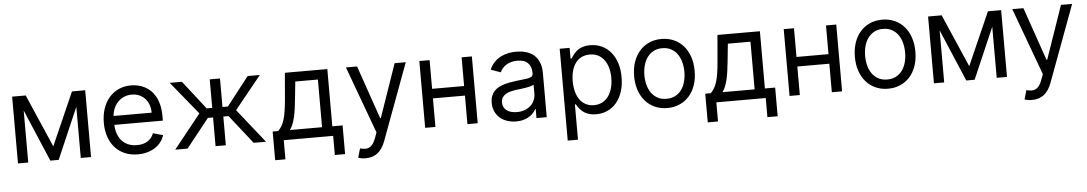

<svg xmlns="http://www.w3.org/2000/svg" viewBox="-38 -955 8843 1562"><g transform="rotate(-5 4383.5 -174.5)"><path d="M565.3 -545.5H673.3V0H589.5V-417.3L409.1 0H340.9L160.5 -425.1V0H76.7V-545.5H187.5L375 -113.6Z M1055.4 11.4Q996.4 11.4 949.2 -8.9Q902 -29.1 869.1 -65.9Q836.3 -102.6 818.7 -154.1Q801.1 -205.6 801.1 -268.5Q801.1 -331.3 818.7 -383.5Q836.3 -435.7 868.6 -473.4Q900.9 -511 946.2 -531.8Q991.5 -552.6 1046.9 -552.6Q1075.3 -552.6 1103.7 -546.5Q1132.1 -540.5 1158.2 -527Q1184.3 -513.5 1206.7 -492.4Q1229 -471.2 1245.7 -440.9Q1262.4 -410.5 1271.8 -370.6Q1281.2 -330.6 1281.2 -279.8V-244.3H885.3Q886.7 -200.6 899.7 -166.9Q912.6 -133.2 935 -110.3Q957.4 -87.4 987.9 -75.6Q1018.5 -63.9 1055.4 -63.9Q1104.8 -63.9 1140.3 -85.2Q1175.8 -106.5 1191.8 -149.1L1272.7 -126.4Q1263.1 -95.5 1243.6 -70.1Q1224.1 -44.7 1196 -26.6Q1168 -8.5 1132.5 1.4Q1096.9 11.4 1055.4 11.4ZM1196 -316.8Q1196 -351.6 1185.5 -380.9Q1175.1 -410.2 1155.5 -431.6Q1136 -453.1 1108.5 -465.2Q1081 -477.3 1046.9 -477.3Q1011 -477.3 982.1 -464.1Q953.1 -451 932.4 -428.8Q911.6 -406.6 899.5 -377.7Q887.4 -348.7 885.3 -316.8Z M1582.4 -277 1363.6 -545.5H1463.1L1644.9 -312.5H1690.3V-545.5H1774.1V-312.5H1818.2L2000 -545.5H2099.4L1882.1 -277L2102.3 0H2001.4L1816.8 -234.4H1774.1V0H1690.3V-234.4H1647.7L1461.6 0H1360.8Z M2163.4 -78.1H2208.8Q2225.5 -95.5 2237.6 -115.4Q2249.6 -135.3 2258.7 -163.9Q2267.8 -192.5 2274.1 -232.4Q2280.5 -272.4 2285.5 -329.5L2304 -545.5H2650.6V-78.1H2734.4V156.2H2650.6V0H2247.2V156.2H2163.4ZM2566.8 -78.1V-467.3H2382.1L2367.9 -329.5Q2363.6 -286.9 2358.5 -249.3Q2353.3 -211.6 2346.1 -180Q2338.8 -148.4 2328.7 -122.7Q2318.5 -96.9 2304 -78.1Z M2899.1 204.5Q2877.8 204.5 2861.2 201.2Q2844.5 197.8 2838.1 194.6L2859.4 120.7Q2882.5 126.8 2901.1 127.3Q2919.7 127.8 2935.4 120Q2951 112.2 2964.1 94.5Q2977.3 76.7 2988.6 45.5L3004.3 2.8L2802.6 -545.5H2893.5L3044 -110.8H3049.7L3200.3 -545.5H3291.2L3059.7 79.5Q3035.9 143.5 2996.1 174Q2956.3 204.5 2899.1 204.5Z M3485.8 -311.1H3747.2V-545.5H3831V0H3747.2V-233H3485.8V0H3402V-545.5H3485.8Z M4144.9 12.8Q4106.2 12.8 4072.1 1.6Q4038 -9.6 4013 -31.1Q3987.9 -52.6 3973.4 -83.8Q3958.8 -115.1 3958.8 -154.8Q3958.8 -186.1 3967.5 -209.2Q3976.2 -232.2 3991.3 -249.1Q4006.4 -266 4026.8 -277.2Q4047.2 -288.4 4070.7 -295.6Q4094.1 -302.9 4119.7 -307.5Q4145.2 -312.1 4170.5 -315.3Q4207.7 -320.3 4234.4 -323Q4261 -325.6 4278.1 -329.9Q4295.1 -334.2 4303.1 -342Q4311.1 -349.8 4311.1 -365.1V-367.9Q4311.1 -420.5 4282.5 -449.6Q4253.9 -478.7 4196 -478.7Q4166.2 -478.7 4142.8 -471.4Q4119.3 -464.1 4101.9 -452.4Q4084.5 -440.7 4072.8 -426Q4061.1 -411.2 4054 -396.3L3974.4 -424.7Q3990.4 -462 4015.1 -486.7Q4039.8 -511.4 4069.1 -525.9Q4098.4 -540.5 4130.3 -546.5Q4162.3 -552.6 4193.2 -552.6Q4210.6 -552.6 4232.2 -550.2Q4253.9 -547.9 4276.3 -541Q4298.7 -534.1 4320.1 -521Q4341.6 -507.8 4358.1 -486.3Q4374.6 -464.8 4384.8 -433.8Q4394.9 -402.7 4394.9 -359.4V0H4311.1V-73.9H4306.8Q4300.4 -60.7 4287.6 -45.5Q4274.9 -30.2 4255.1 -17.2Q4235.4 -4.3 4208.1 4.3Q4180.8 12.8 4144.9 12.8ZM4157.7 -62.5Q4195 -62.5 4223.5 -74Q4252.1 -85.6 4271.7 -104.4Q4291.2 -123.2 4301.1 -147.5Q4311.1 -171.9 4311.1 -197.4V-274.1Q4307.5 -269.9 4297.9 -266.2Q4288.4 -262.4 4275.2 -259.4Q4262.1 -256.4 4246.6 -253.7Q4231.2 -251.1 4216.3 -249.1Q4201.3 -247.2 4188.2 -245.6Q4175.1 -244 4166.2 -242.9Q4141.7 -239.7 4119.3 -233.8Q4096.9 -228 4079.9 -217.5Q4062.9 -207 4052.7 -190.9Q4042.6 -174.7 4042.6 -150.6Q4042.6 -128.9 4051.1 -112.4Q4059.7 -95.9 4075.1 -84.7Q4090.6 -73.5 4111.7 -68Q4132.8 -62.5 4157.7 -62.5Z M4548.3 -545.5H4629.3V-458.8H4639.2Q4643.8 -465.9 4649.9 -475.7Q4655.9 -485.4 4664.6 -495.7Q4673.3 -506 4685 -516.3Q4696.7 -526.6 4712.7 -534.6Q4728.7 -542.6 4749.5 -547.6Q4770.2 -552.6 4796.9 -552.6Q4848.7 -552.6 4891.5 -532.8Q4934.3 -513.1 4965 -476.4Q4995.7 -439.6 5012.8 -387.8Q5029.8 -335.9 5029.8 -271.3Q5029.8 -206.3 5012.8 -154.1Q4995.7 -101.9 4965.2 -65.2Q4934.7 -28.4 4892 -8.5Q4849.4 11.4 4798.3 11.4Q4772 11.4 4751.2 6.4Q4730.5 1.4 4714.3 -6.7Q4698.2 -14.9 4686.3 -25Q4674.4 -35.2 4665.3 -45.8Q4656.2 -56.5 4650 -66.4Q4643.8 -76.3 4639.2 -83.8H4632.1V204.5H4548.3ZM4630.7 -272.7Q4630.7 -226.6 4641 -188Q4651.3 -149.5 4671 -122Q4690.7 -94.5 4720 -79.2Q4749.3 -63.9 4786.9 -63.9Q4826.3 -63.9 4856.2 -80.3Q4886 -96.6 4905.9 -124.8Q4925.8 -153.1 4935.9 -191.1Q4946 -229 4946 -272.7Q4946 -316.1 4936.1 -353.3Q4926.1 -390.6 4906.4 -418.1Q4886.7 -445.7 4856.9 -461.5Q4827.1 -477.3 4786.9 -477.3Q4748.6 -477.3 4719.5 -462.5Q4690.3 -447.8 4670.6 -420.8Q4650.9 -393.8 4640.8 -356.2Q4630.7 -318.5 4630.7 -272.7Z M5379.3 11.4Q5323.9 11.4 5278.4 -8.9Q5233 -29.1 5200.5 -65.9Q5168 -102.6 5150 -154.7Q5132.1 -206.7 5132.1 -269.9Q5132.1 -333.8 5150 -386Q5168 -438.2 5200.5 -475.1Q5233 -512.1 5278.4 -532.3Q5323.9 -552.6 5379.3 -552.6Q5434.7 -552.6 5480.3 -532.3Q5525.9 -512.1 5558.4 -475.1Q5590.9 -438.2 5608.7 -386Q5626.4 -333.8 5626.4 -269.9Q5626.4 -206.7 5608.7 -154.7Q5590.9 -102.6 5558.4 -65.9Q5525.9 -29.1 5480.3 -8.9Q5434.7 11.4 5379.3 11.4ZM5379.3 -63.9Q5421.5 -63.9 5452.2 -80.8Q5483 -97.7 5503 -125.9Q5523.1 -154.1 5532.8 -191.6Q5542.6 -229 5542.6 -269.9Q5542.6 -311.1 5532.8 -348.5Q5523.1 -386 5503 -414.6Q5483 -443.2 5452.2 -460.2Q5421.5 -477.3 5379.3 -477.3Q5337.4 -477.3 5306.5 -460.2Q5275.6 -443.2 5255.5 -414.6Q5235.4 -386 5225.7 -348.5Q5215.9 -311.1 5215.9 -269.9Q5215.9 -229 5225.7 -191.6Q5235.4 -154.1 5255.5 -125.9Q5275.6 -97.7 5306.5 -80.8Q5337.4 -63.9 5379.3 -63.9Z M5696 -78.1H5741.5Q5758.2 -95.5 5770.2 -115.4Q5782.3 -135.3 5791.4 -163.9Q5800.4 -192.5 5806.8 -232.4Q5813.2 -272.4 5818.2 -329.5L5836.6 -545.5H6183.2V-78.1H6267V156.2H6183.2V0H5779.8V156.2H5696ZM6099.4 -78.1V-467.3H5914.8L5900.6 -329.5Q5896.3 -286.9 5891.2 -249.3Q5886 -211.6 5878.7 -180Q5871.4 -148.4 5861.3 -122.7Q5851.2 -96.9 5836.6 -78.1Z M6461.6 -311.1H6723V-545.5H6806.8V0H6723V-233H6461.6V0H6377.8V-545.5H6461.6Z M7181.8 11.4Q7126.4 11.4 7081 -8.9Q7035.5 -29.1 7003 -65.9Q6970.5 -102.6 6952.6 -154.7Q6934.7 -206.7 6934.7 -269.9Q6934.7 -333.8 6952.6 -386Q6970.5 -438.2 7003 -475.1Q7035.5 -512.1 7081 -532.3Q7126.4 -552.6 7181.8 -552.6Q7237.2 -552.6 7282.8 -532.3Q7328.5 -512.1 7361 -475.1Q7393.5 -438.2 7411.2 -386Q7429 -333.8 7429 -269.9Q7429 -206.7 7411.2 -154.7Q7393.5 -102.6 7361 -65.9Q7328.5 -29.1 7282.8 -8.9Q7237.2 11.4 7181.8 11.4ZM7181.8 -63.9Q7224.1 -63.9 7254.8 -80.8Q7285.5 -97.7 7305.6 -125.9Q7325.6 -154.1 7335.4 -191.6Q7345.2 -229 7345.2 -269.9Q7345.2 -311.1 7335.4 -348.5Q7325.6 -386 7305.6 -414.6Q7285.5 -443.2 7254.8 -460.2Q7224.1 -477.3 7181.8 -477.3Q7139.9 -477.3 7109 -460.2Q7078.1 -443.2 7058.1 -414.6Q7038 -386 7028.2 -348.5Q7018.5 -311.1 7018.5 -269.9Q7018.5 -229 7028.2 -191.6Q7038 -154.1 7058.1 -125.9Q7078.1 -97.7 7109 -80.8Q7139.9 -63.9 7181.8 -63.9Z M8045.5 -545.5H8153.4V0H8069.6V-417.3L7889.2 0H7821L7640.6 -425.1V0H7556.8V-545.5H7667.6L7855.1 -113.6Z M8340.9 204.5Q8319.6 204.5 8302.9 201.2Q8286.2 197.8 8279.8 194.6L8301.1 120.7Q8324.2 126.8 8342.9 127.3Q8361.5 127.8 8377.1 120Q8392.8 112.2 8405.9 94.5Q8419 76.7 8430.4 45.5L8446 2.8L8244.3 -545.5H8335.2L8485.8 -110.8H8491.5L8642 -545.5H8733L8501.4 79.5Q8477.6 143.5 8437.9 174Q8398.1 204.5 8340.9 204.5Z"/></g></svg>

Font: Fast_Sans-Dotted
Style: Regular
Weight: 400
Version: Version 3.018